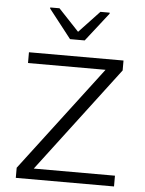

<svg xmlns="http://www.w3.org/2000/svg" viewBox="-55 -844 671 888"><g transform="rotate(5 280.0 -399.5)"><path d="M246 -661H314L418 -794V-799H375L280 -698L185 -799H142V-794ZM52 0H508V-50H131L501 -538V-584H62V-534H422L52 -47Z"/></g></svg>

Font: Saira UNSAM Light SC
Style: Regular
Weight: 300
Designer: Hector Gatti with collaboration of the Omnibus-Type team
Foundry: Omnibus-Type
Version: Version 1.072;PS 001.072;hotconv 1.0.88;makeotf.lib2.5.64775